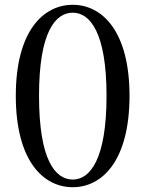

<svg xmlns="http://www.w3.org/2000/svg" viewBox="-20 -767 607 802"><path d="M284 15C407 15 521 -96 521 -367C521 -636 407 -747 284 -747C160 -747 46 -636 46 -367C46 -96 160 15 284 15ZM284 -17C211 -17 143 -98 143 -367C143 -633 211 -714 284 -714C355 -714 425 -633 425 -367C425 -99 355 -17 284 -17Z"/></svg>

Font: Noto Serif HK Medium
Style: Regular
Weight: 500
Designer: Ryoko NISHIZUKA 西塚涼子 (kana & ideographs); Frank Grießhammer (Latin, Greek & Cyrillic); Wenlong ZHANG 张文龙 (bopomofo); San
Foundry: Adobe
Version: Version 2.001;hotconv 1.1.0;makeotfexe 2.6.0